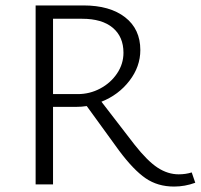

<svg xmlns="http://www.w3.org/2000/svg" viewBox="-20 -678 738 706"><path d="M698 -6Q660 8 620 8Q560 8 515.5 -22.5Q471 -53 418 -124L299 -288Q280 -285 259 -285H175V0H111V-658H287Q384 -658 440 -614.5Q496 -571 496 -494Q496 -433 456 -381Q416 -329 353 -304L474 -147Q522 -86 559.5 -61.5Q597 -37 637 -37Q663 -37 685 -44ZM266 -332Q310 -332 348.5 -352.5Q387 -373 410.5 -408Q434 -443 434 -484Q434 -543 394.5 -576Q355 -609 282 -609H175V-332Z"/></svg>

Font: Ysabeau Infant Semilight
Style: Regular
Weight: 300
Designer: Christian Thalmann (Catharsis Fonts)
Version: Version 0.003